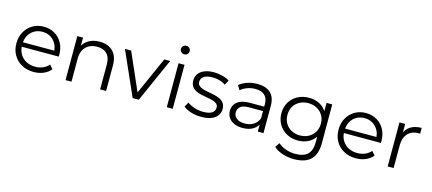

<svg xmlns="http://www.w3.org/2000/svg" viewBox="-64 -1378 4976 2213"><g transform="rotate(15 2424.5 -271.5)"><path d="M322 5Q240 5 178 -29.5Q116 -64 81 -124.5Q46 -185 46 -263Q46 -341 79.5 -401Q113 -461 171.5 -495.5Q230 -530 303 -530Q377 -530 434.5 -496.5Q492 -463 525 -402.5Q558 -342 558 -263Q558 -258 557.5 -252.5Q557 -247 557 -241H100V-294H519L491 -273Q491 -330 466.5 -374.5Q442 -419 400 -444Q358 -469 303 -469Q249 -469 206 -444Q163 -419 139 -374Q115 -329 115 -271V-260Q115 -200 141.5 -154.5Q168 -109 215.5 -83.5Q263 -58 324 -58Q372 -58 413.5 -75Q455 -92 485 -127L525 -81Q490 -39 437.5 -17Q385 5 322 5Z M703 0V-525H771V-381L760 -408Q785 -465 840 -497.5Q895 -530 971 -530Q1035 -530 1083.5 -505.5Q1132 -481 1159.5 -431Q1187 -381 1187 -305V0H1116V-298Q1116 -381 1074.5 -423.5Q1033 -466 958 -466Q902 -466 860.5 -443.5Q819 -421 796.5 -378.5Q774 -336 774 -276V0Z M1504 0 1271 -525H1345L1559 -38H1524L1741 -525H1811L1577 0Z M1911 0V-525H1982V0ZM1947 -641Q1925 -641 1910 -656Q1895 -671 1895 -692Q1895 -713 1910 -727.5Q1925 -742 1947 -742Q1969 -742 1984 -728Q1999 -714 1999 -693Q1999 -671 1984.5 -656Q1970 -641 1947 -641Z M2321 5Q2256 5 2198 -13.5Q2140 -32 2107 -60L2139 -116Q2171 -92 2221 -74.5Q2271 -57 2326 -57Q2401 -57 2434 -80.5Q2467 -104 2467 -143Q2467 -172 2448.5 -188.5Q2430 -205 2400 -213.5Q2370 -222 2333 -228Q2296 -234 2259.5 -242Q2223 -250 2193 -265.5Q2163 -281 2144.5 -308Q2126 -335 2126 -380Q2126 -423 2150 -457Q2174 -491 2220.5 -510.5Q2267 -530 2334 -530Q2385 -530 2436 -516.5Q2487 -503 2520 -481L2489 -424Q2454 -448 2414 -458.5Q2374 -469 2334 -469Q2263 -469 2229.5 -444.5Q2196 -420 2196 -382Q2196 -352 2214.5 -335Q2233 -318 2263.5 -308.5Q2294 -299 2330.5 -293Q2367 -287 2403.5 -278.5Q2440 -270 2470.5 -255.5Q2501 -241 2519.5 -214.5Q2538 -188 2538 -145Q2538 -99 2512.5 -65.5Q2487 -32 2438.5 -13.5Q2390 5 2321 5Z M2997 0V-116L2994 -135V-329Q2994 -396 2956.5 -432Q2919 -468 2845 -468Q2794 -468 2748 -451Q2702 -434 2670 -406L2638 -459Q2678 -493 2734 -511.5Q2790 -530 2852 -530Q2954 -530 3009.5 -479.5Q3065 -429 3065 -326V0ZM2816 5Q2757 5 2713.5 -14.5Q2670 -34 2647 -68.5Q2624 -103 2624 -148Q2624 -189 2643.5 -222.5Q2663 -256 2707.5 -276.5Q2752 -297 2827 -297H3008V-244H2829Q2753 -244 2723.5 -217Q2694 -190 2694 -150Q2694 -105 2729 -78Q2764 -51 2827 -51Q2887 -51 2930.5 -78.5Q2974 -106 2994 -158L3010 -109Q2990 -57 2940.5 -26Q2891 5 2816 5Z M3482 199Q3410 199 3344 178Q3278 157 3237 118L3273 64Q3310 97 3364.5 116.5Q3419 136 3480 136Q3580 136 3627 89.5Q3674 43 3674 -55V-186L3684 -276L3677 -366V-525H3745V-64Q3745 72 3678.5 135.5Q3612 199 3482 199ZM3469 -20Q3394 -20 3334 -52.5Q3274 -85 3239.5 -143Q3205 -201 3205 -276Q3205 -351 3239.5 -408.5Q3274 -466 3334 -498Q3394 -530 3469 -530Q3539 -530 3595 -501Q3651 -472 3684 -415Q3717 -358 3717 -276Q3717 -194 3684 -137Q3651 -80 3595 -50Q3539 -20 3469 -20ZM3476 -83Q3534 -83 3579 -107.5Q3624 -132 3650 -175.5Q3676 -219 3676 -276Q3676 -333 3650 -376Q3624 -419 3579 -443.5Q3534 -468 3476 -468Q3419 -468 3373.5 -443.5Q3328 -419 3302.5 -376Q3277 -333 3277 -276Q3277 -219 3302.5 -175.5Q3328 -132 3373.5 -107.5Q3419 -83 3476 -83Z M4166 5Q4084 5 4022 -29.5Q3960 -64 3925 -124.5Q3890 -185 3890 -263Q3890 -341 3923.5 -401Q3957 -461 4015.5 -495.5Q4074 -530 4147 -530Q4221 -530 4278.5 -496.5Q4336 -463 4369 -402.5Q4402 -342 4402 -263Q4402 -258 4401.5 -252.5Q4401 -247 4401 -241H3944V-294H4363L4335 -273Q4335 -330 4310.5 -374.5Q4286 -419 4244 -444Q4202 -469 4147 -469Q4093 -469 4050 -444Q4007 -419 3983 -374Q3959 -329 3959 -271V-260Q3959 -200 3985.5 -154.5Q4012 -109 4059.5 -83.5Q4107 -58 4168 -58Q4216 -58 4257.5 -75Q4299 -92 4329 -127L4369 -81Q4334 -39 4281.5 -17Q4229 5 4166 5Z M4547 0V-525H4615V-382L4608 -407Q4630 -467 4682 -498.5Q4734 -530 4811 -530V-461Q4807 -461 4803 -461.5Q4799 -462 4795 -462Q4712 -462 4665 -411.5Q4618 -361 4618 -268V0Z"/></g></svg>

Font: Montserrat Thin
Style: Regular
Weight: 400
Version: Version 9.000